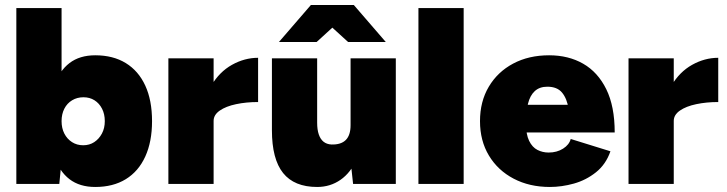

<svg xmlns="http://www.w3.org/2000/svg" viewBox="-20 -732 2893 764"><path d="M45 0V-700H225V-93L216 0ZM359 12Q297 12 256.5 -19Q216 -50 196.5 -109Q177 -168 177 -250Q177 -333 196.5 -391.5Q216 -450 256.5 -481Q297 -512 359 -512Q430 -512 480.5 -481Q531 -450 558 -391.5Q585 -333 585 -250Q585 -168 558 -109Q531 -50 480.5 -19Q430 12 359 12ZM311 -154Q336 -154 355 -166.5Q374 -179 385.5 -200.5Q397 -222 397 -250Q397 -278 386 -299.5Q375 -321 356 -333Q337 -345 312 -345Q287 -345 267 -333Q247 -321 236 -299.5Q225 -278 225 -250Q225 -222 236 -200.5Q247 -179 266.5 -166.5Q286 -154 311 -154Z M788 -255Q788 -336 820.5 -391Q853 -446 903 -474Q953 -502 1007 -502V-326Q960 -326 919.5 -317.5Q879 -309 854.5 -292Q830 -275 830 -251ZM650 0V-500H830V0Z M1385 0 1375 -92V-500H1555V0ZM1062 -214V-500H1242V-244ZM1242 -244Q1242 -216 1248.5 -197Q1255 -178 1267.5 -168Q1280 -158 1299 -157Q1337 -156 1356 -175Q1375 -194 1375 -234H1424Q1424 -155 1400 -100Q1376 -45 1335 -16.5Q1294 12 1242 12Q1151 12 1106.5 -43.5Q1062 -99 1062 -214ZM1365 -565 1218 -699V-712H1388L1515 -565ZM1090 -565 1217 -712H1387V-699L1240 -565Z M1645 0V-700H1825V0Z M2168 12Q2087 12 2024 -21Q1961 -54 1925.5 -113Q1890 -172 1890 -250Q1890 -328 1925 -387Q1960 -446 2022 -479Q2084 -512 2165 -512Q2242 -512 2300.5 -478.5Q2359 -445 2392.5 -377Q2426 -309 2426 -205H2249Q2249 -258 2242.5 -299Q2236 -340 2216.5 -363.5Q2197 -387 2158 -387Q2127 -387 2108 -369.5Q2089 -352 2081 -319.5Q2073 -287 2073 -241Q2073 -197 2085.5 -171.5Q2098 -146 2118.5 -135.5Q2139 -125 2163 -125Q2196 -125 2220.5 -140.5Q2245 -156 2251 -179L2409 -130Q2391 -78 2351.5 -46.5Q2312 -15 2263.5 -1.5Q2215 12 2168 12ZM2004 -205 2005 -315H2343V-205Z M2619 -255Q2619 -336 2651.5 -391Q2684 -446 2734 -474Q2784 -502 2838 -502V-326Q2791 -326 2750.5 -317.5Q2710 -309 2685.5 -292Q2661 -275 2661 -251ZM2481 0V-500H2661V0Z"/></svg>

Font: Figtree Light Black
Style: Regular
Weight: 900
Version: Version 2.000